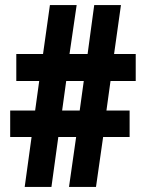

<svg xmlns="http://www.w3.org/2000/svg" viewBox="-20 -734 567 754"><path d="M414 -416H513V-522H428L455 -714H350L324 -522H253L281 -714H176L149 -522H44V-416H134L118 -300H20V-196H104L77 0H182L209 -196H279L251 0H357L385 -196H489V-300H398ZM224 -300 240 -416H309L293 -300Z"/></svg>

Font: Noto Sans Armenian ExtraCondensed ExtraBold
Style: Regular
Weight: 800
Width: 2
Designer: Monotype Design Team
Foundry: Monotype Imaging Inc.
Version: Version 2.008